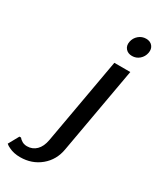

<svg xmlns="http://www.w3.org/2000/svg" viewBox="-368 -771 866 1043"><g transform="rotate(30 64.5 -250.0)"><path d="M247.5 -597Q228 -580 202 -580Q176 -580 161.5 -597Q147 -614 152 -640Q157 -666 177 -683Q197 -700 223 -700Q249 -700 263 -683Q277 -666 272 -640Q267 -614 247.5 -597ZM-50 200Q-90 200 -120 185Q-134 179 -144 170L-108 105H-98Q-91 114 -84 118Q-69 130 -47 130Q-13 130 10.5 107Q34 84 42 40L138 -500H238L142 40Q130 112 77 156Q24 200 -50 200Z"/></g></svg>

Font: Scada
Style: Italic
Weight: 400
Italic angle: -10°
Designer: Jovanny Lemonad
Foundry: Jovanny Lemonad
Version: Version 4.100;PS 004.100;hotconv 1.0.88;makeotf.lib2.5.64775